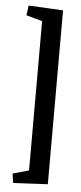

<svg xmlns="http://www.w3.org/2000/svg" viewBox="-56 -713 362 858"><g transform="rotate(5 125.0 -284.0)"><path d="M37 -682 192 -674V106L37 114L31 72L103 52V-618L31 -638Z"/></g></svg>

Font: Grenze Gotisch Medium
Style: Regular
Weight: 500
Designer: Renata Polastri
Foundry: Omnibus-Type
Version: Version 1.001